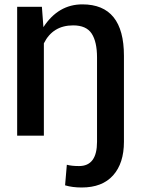

<svg xmlns="http://www.w3.org/2000/svg" viewBox="-20 -584 638 857"><path d="M56.6 21.5V-553.7H167L173.8 -462.9Q240.2 -564.5 347.7 -564.5Q533.2 -564.5 533.2 -335V48.8Q533.2 144.5 484.9 198.7Q436.5 252.9 344.7 252.9Q302.7 252.9 270.5 243.2L278.3 151.4Q299.8 157.2 333 157.2Q413.1 157.2 413.1 48.8V-327.1Q413.1 -397.5 389.2 -434.1Q365.2 -470.7 306.6 -470.7Q215.8 -470.7 175.8 -390.6V21.5Z"/></svg>

Font: GenEi M Gothic v2 Medium
Style: Regular
Weight: 500
Version: Version 2.0